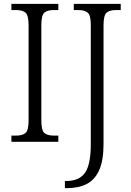

<svg xmlns="http://www.w3.org/2000/svg" viewBox="-20 -734 678 994"><path d="M39 0V-32H63Q96 -32 112 -45.5Q128 -59 128 -110V-603Q128 -655 112 -668.5Q96 -682 63 -682H39V-714H282V-682H259Q225 -682 209.5 -668.5Q194 -655 194 -603V-111Q194 -59 209.5 -45.5Q225 -32 259 -32H282V0ZM316 240V203H324Q390 203 420 160.5Q450 118 450 13V-605Q450 -655 434 -668.5Q418 -682 385 -682H362V-714H605V-682H581Q548 -682 532 -668.5Q516 -655 516 -603V12Q516 98 493 148Q470 198 428 219Q386 240 327 240Z"/></svg>

Font: Noto Serif Tamil SemiCondensed Light
Style: Italic
Weight: 300
Width: 4
Italic angle: -12°
Designer: Indian Type Foundry, Tom Grace, and the Monotype Design Team
Foundry: Monotype Imaging Inc.
Version: Version 2.003; ttfautohint (v1.8.4.7-5d5b)